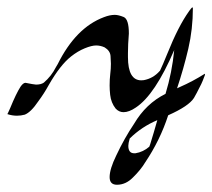

<svg xmlns="http://www.w3.org/2000/svg" viewBox="-69 -302 582 527"><path d="M252 205.1Q231.9 205.1 231.9 184.1Q231.9 162.1 250 125Q272.5 77.1 298.8 38.1Q331.5 -17.6 385.3 -44.4Q403.3 -103.5 409.2 -164.6Q356.4 -41.5 303.7 -6.8Q285.2 5.9 270 5.9Q257.8 5.9 248.5 -3.9Q235.8 -20 233.4 -41.5Q231.9 -55.2 231.9 -67.4Q231.9 -84.5 233.6 -98.6Q235.4 -112.8 235.4 -127Q235.4 -133.8 234.4 -148.2Q233.4 -162.6 218.3 -171.9Q207 -177.2 194.8 -177.2Q182.6 -177.2 163.6 -169.4Q144.5 -161.6 126 -147Q96.2 -123.5 64.9 -68.8Q51.8 -44.9 36.1 -23.9Q16.1 5.9 -1 12.7Q-11.7 15.6 -22.5 15.6Q-35.6 15.6 -48.8 11.2Q-48.3 11.2 -41 -5.4Q-24.9 -44.9 -12.7 -64Q-5.4 -74.7 1 -74.7Q22.5 -70.3 29.8 -69.8Q43.5 -69.8 51.3 -75.2Q72.3 -93.3 84.5 -117.7L89.4 -126Q139.2 -226.1 216.3 -254.9Q232.4 -261.2 246.1 -261.2Q255.9 -261.2 270.3 -255.4Q284.7 -249.5 284.7 -210Q282.2 -179.7 282.2 -156.2V-145.5Q282.2 -81.5 318.8 -81.5L325.7 -82Q351.6 -86.9 369.1 -106.9Q369.6 -107.9 370.6 -108.4V-108.9Q377 -122.1 390.1 -154.3Q420.4 -230 449.7 -271L452.1 -274.4Q457 -280.8 458.5 -281.7H459Q460 -281.7 460.4 -279.8Q460.4 -222.2 447.8 -168Q435.1 -113.8 417 -59.6Q420.4 -61.5 424.3 -63Q460 -78.6 493.2 -99.6L493.7 -96.7L487.3 -80.1Q484.9 -75.2 483.4 -71.3Q468.8 -42 463.4 -33.2Q449.2 -10.7 393.1 14.2Q393.1 14.6 392.6 14.6Q370.1 83.5 329.6 143.6Q317.4 164.1 295.9 185.1Q276.4 205.1 252 205.1ZM302.7 118.7Q324.2 115.2 340.8 100.6L343.3 93.8Q353.5 61 362.8 27.8Q319.8 45.9 287.1 78.1Q283.2 91.3 283.2 98.1Q283.2 118.7 299.3 118.7Z"/></svg>

Font: Terrible Cursive
Style: Regular
Weight: 400
Designer: GGBotNet
Foundry: GGBotNet
Version: 1.00